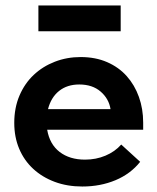

<svg xmlns="http://www.w3.org/2000/svg" viewBox="-20 -673 574 700"><path d="M280 7Q225 7 179.5 -10Q134 -27 101 -57.5Q68 -88 50 -130.5Q32 -173 32 -225Q32 -280 51 -324.5Q70 -369 103 -400Q136 -431 180 -448Q224 -465 274 -465Q328 -465 370.5 -446.5Q413 -428 442 -395.5Q471 -363 486.5 -319.5Q502 -276 502 -226V-200H152Q161 -147 197.5 -119Q234 -91 290 -91Q330 -91 364.5 -105.5Q399 -120 422 -146L491 -83Q456 -39 401 -16Q346 7 280 7ZM269 -365Q225 -365 195.5 -341.5Q166 -318 155 -275H383Q377 -313 347 -339Q317 -365 269 -365ZM420 -559H120V-653H420Z"/></svg>

Font: Tilda Sans Bold
Style: Regular
Weight: 700
Designer: ParaType Ltd
Foundry: ParaType Ltd
Version: Version 1.009